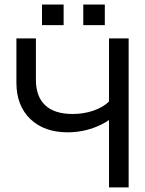

<svg xmlns="http://www.w3.org/2000/svg" viewBox="-20 -818 634 838"><path d="M343.4 -798.1V-708.4H437.5V-798.1ZM163.3 -798.1V-708.4H257.7V-798.1ZM136.7 -470V-650.5H51.6V-457.1Q51.6 -357.3 112 -298.9Q172.4 -240.5 275.6 -240.5Q341.1 -240.5 401.4 -265.1Q461.8 -289.6 492.8 -329.4L455.8 -375.1Q430.9 -350 388.1 -335.2Q345.4 -320.5 296.7 -320.5Q217.9 -320.5 177.3 -358.6Q136.7 -396.7 136.7 -470ZM541.5 0V-650.5H455.8V0Z"/></svg>

Font: Overused Grotesk Light
Style: Regular
Weight: 300
Designer: RandomMaerks
Version: Version 0.005